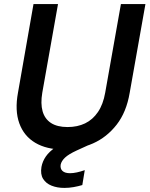

<svg xmlns="http://www.w3.org/2000/svg" viewBox="-20 -720 732 940"><path d="M291 12Q208 12 152.5 -21Q97 -54 74.5 -116.5Q52 -179 68 -266L144 -700H264L187 -266Q178 -213 188.5 -175.5Q199 -138 229.5 -118Q260 -98 311 -98Q359 -98 396.5 -116Q434 -134 459.5 -171.5Q485 -209 495 -266L572 -700H692L615 -266Q599 -171 551 -109.5Q503 -48 435.5 -18Q368 12 291 12ZM295 200Q260 200 232.5 189Q205 178 191 155.5Q177 133 183 97Q188 70 204.5 46Q221 22 254.5 -1Q288 -24 343 -46L395 -66L412 -9L355 17Q316 35 298.5 51.5Q281 68 277 86Q274 106 286 117Q298 128 323 128Q338 128 356.5 124Q375 120 395 113L383 186Q363 192 340.5 196Q318 200 295 200Z"/></svg>

Font: DM Sans 16pt SemiBold
Style: Italic
Weight: 600
Italic angle: -10°
Version: Version 4.004;gftools[0.9.30]